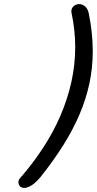

<svg xmlns="http://www.w3.org/2000/svg" viewBox="-20 -815 475 941"><path d="M175.8 56.2Q151.4 84 132.1 95Q112.8 106 99.1 106Q85 106 77.6 97.7Q70.3 89.4 70.3 78.6Q70.3 72.8 72.5 66.9Q74.7 61 80.1 56.2Q142.1 -15.1 191.9 -91.6Q241.7 -168 276.4 -248.5Q311 -329.1 329.8 -413.1Q348.6 -497.1 348.6 -584Q348.6 -666 331.1 -749.5Q329.6 -754.4 329.6 -758.8Q329.6 -774.9 341.3 -784.9Q353 -794.9 368.2 -794.9Q382.3 -794.9 396 -784.4Q409.7 -773.9 415 -749.5Q434.6 -653.8 434.6 -564.5Q434.6 -483.9 418.5 -407.5Q402.3 -331.1 370.1 -255.1Q337.9 -179.2 289.3 -102.1Q240.7 -24.9 175.8 56.2Z"/></svg>

Font: Damion
Style: Regular
Weight: 400
Foundry: vernon adams
Version: Version 1.000